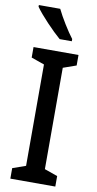

<svg xmlns="http://www.w3.org/2000/svg" viewBox="-102 -983 516 1026"><g transform="rotate(10 155.5 -470.0)"><path d="M138 -940H22V-931C49 -891 122 -815 163 -780H229V-792C201 -828 159 -896 138 -940ZM277 0V-57L206 -82V-632L277 -657V-714H33V-657L104 -632V-82L33 -57V0Z"/></g></svg>

Font: Noto Sans Sinhala Condensed Medium
Style: Regular
Weight: 500
Width: 3
Designer: Jelle Bosma - Monotype Design Team
Foundry: Monotype Imaging Inc.
Version: Version 2.006